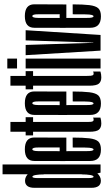

<svg xmlns="http://www.w3.org/2000/svg" viewBox="333 -1158 831 1538"><g transform="rotate(-90 749.0 -389.5)"><path d="M134.5 0H200V-785H121.5V-56ZM70 2.5Q104 2.5 131 -28.2Q158 -59 158 -115L120.5 -151Q120.5 -111 115.8 -83.5Q111 -56 102 -56Q91 -56 91 -98.8Q91 -141.5 91 -301Q91 -460 91 -503Q91 -546 102 -546Q111 -546 115.8 -519Q120.5 -492 120.5 -453L158 -486.5Q158 -542.5 131 -573.8Q104 -605 70 -605Q13 -605 13 -528.8Q13 -452.5 13 -301Q13 -150 13 -73.8Q13 2.5 70 2.5Z M319.5 3V-56.5Q306.5 -56.5 307 -111.5Q306.5 -165.5 306.5 -302.5Q306.5 -455 307 -500Q307.5 -546.5 321.5 -546.5Q336.5 -546.5 336 -501Q336.5 -457 336.5 -327.5H298.5V-274H415Q415 -288 415 -302Q415 -457 416 -532Q415 -606.5 321.5 -606.5Q228 -606.5 228 -530.5Q227.5 -454.5 227.5 -302.5Q227.5 -170.5 228 -83Q227.5 3 319.5 3ZM319.5 -56.5V3Q363.5 3 383.5 -17.5Q403 -38 409.5 -89.5Q415.5 -140 415.5 -223.5L336 -223Q336 -170 335.5 -126Q335 -83 330.5 -69.5Q327 -56.5 319.5 -56.5Z M528.5 6Q553 6 575.5 -1V-60Q568.5 -55.5 558 -55.5Q549 -55.5 544.8 -64.2Q540.5 -73 540.5 -107.5V-540.5H578.5V-600H540.5V-722H462V-600H433V-540.5H462V-91Q462 -32 479 -13Q496 6 528.5 6Z M688.5 3V-56.5Q675.5 -56.5 676 -111.5Q675.5 -165.5 675.5 -302.5Q675.5 -455 676 -500Q676.5 -546.5 690.5 -546.5Q705.5 -546.5 705 -501Q705.5 -457 705.5 -327.5H667.5V-274H784Q784 -288 784 -302Q784 -457 785 -532Q784 -606.5 690.5 -606.5Q597 -606.5 597 -530.5Q596.5 -454.5 596.5 -302.5Q596.5 -170.5 597 -83Q596.5 3 688.5 3ZM688.5 -56.5V3Q732.5 3 752.5 -17.5Q772 -38 778.5 -89.5Q784.5 -140 784.5 -223.5L705 -223Q705 -170 704.5 -126Q704 -83 699.5 -69.5Q696 -56.5 688.5 -56.5Z M897.5 6Q922 6 944.5 -1V-60Q937.5 -55.5 927 -55.5Q918 -55.5 913.8 -64.2Q909.5 -73 909.5 -107.5V-540.5H947.5V-600H909.5V-722H831V-600H802V-540.5H831V-91Q831 -32 848 -13Q865 6 897.5 6Z M969 0H1048V-600H969ZM969 -747V-669H1048V-747Z M1112 0H1237.5L1275.5 -600H1194L1176.5 -58H1174.5L1157.5 -600H1075.5Z M1386.5 3V-56.5Q1373.5 -56.5 1374 -111.5Q1373.5 -165.5 1373.5 -302.5Q1373.5 -455 1374 -500Q1374.5 -546.5 1388.5 -546.5Q1403.5 -546.5 1403 -501Q1403.5 -457 1403.5 -327.5H1365.5V-274H1482Q1482 -288 1482 -302Q1482 -457 1483 -532Q1482 -606.5 1388.5 -606.5Q1295 -606.5 1295 -530.5Q1294.5 -454.5 1294.5 -302.5Q1294.5 -170.5 1295 -83Q1294.5 3 1386.5 3ZM1386.5 -56.5V3Q1430.5 3 1450.5 -17.5Q1470 -38 1476.5 -89.5Q1482.5 -140 1482.5 -223.5L1403 -223Q1403 -170 1402.5 -126Q1402 -83 1397.5 -69.5Q1394 -56.5 1386.5 -56.5Z"/></g></svg>

Font: Anybody UltraCondensed
Style: Regular
Weight: 400
Width: 1
Version: Version 1.113;gftools[0.9.25]